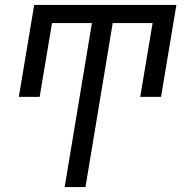

<svg xmlns="http://www.w3.org/2000/svg" viewBox="-20 -540 790 775"><path d="M241 215 351 -447H190L140 -149H56L118 -520H692L630 -149H546L596 -447H435L325 215Z"/></svg>

Font: Iosevka Aile
Style: Italic
Weight: 400
Italic angle: -9°
Designer: Belleve Invis
Foundry: Belleve Invis
Version: Version 28.0.1; ttfautohint (v1.8.4)